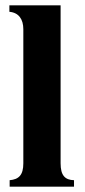

<svg xmlns="http://www.w3.org/2000/svg" viewBox="-20 -696 318 716"><path d="M256 0V-24C223 -25 206 -41 206 -87V-676H15V-652C50 -649 67 -624 67 -587V-87C67 -43 50 -27 16 -24V0Z"/></svg>

Font: XITS
Style: Bold
Weight: 700
Designer: MicroPress Inc., with final additions and corrections provided by Coen Hoffman, Elsevier (retired)
Version: Version 1.302